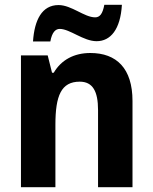

<svg xmlns="http://www.w3.org/2000/svg" viewBox="-20 -777 635 797"><path d="M117 -605H189C196 -644 211 -657 228 -657C270 -657 326 -606 381 -606C439 -606 480 -655 486 -757H413C406 -719 394 -705 375 -705C330 -705 277 -756 223 -756C154 -756 123 -694 117 -605ZM355 -557C287 -557 234 -528 203 -475H196L178 -547H67V0H210V-259C210 -380 234 -438 311 -438C365 -438 387 -398 387 -320V0H530V-358C530 -493 464 -557 355 -557Z"/></svg>

Font: Noto Sans Devanagari SemiCondensed
Style: Bold
Weight: 700
Width: 4
Designer: Jelle Bosma - Monotype Design Team
Foundry: Monotype Imaging Inc.
Version: Version 2.004